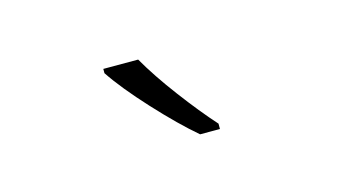

<svg xmlns="http://www.w3.org/2000/svg" viewBox="-36 -858 625 346"><g transform="rotate(-15 277.0 -685.5)"><path d="M232 -765H167V-757Q189 -724 230.5 -679Q272 -634 305 -606H342V-616Q315 -646 283.5 -688Q252 -730 232 -765Z"/></g></svg>

Font: Noto Sans UI SemiCondensed Light
Style: Regular
Weight: 300
Width: 4
Designer: Monotype Design Team
Foundry: Monotype Imaging Inc.
Version: Version 1.901